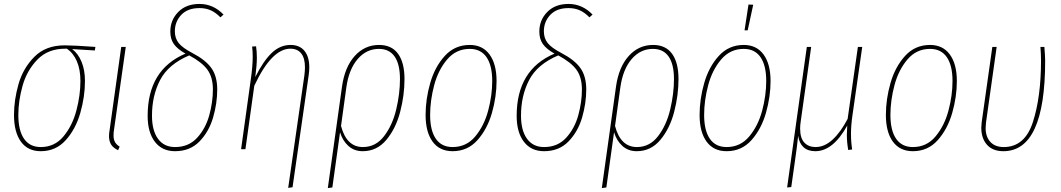

<svg xmlns="http://www.w3.org/2000/svg" viewBox="-20 -757 5384 974"><path d="M51 -174Q51 -250 74 -330.5Q97 -411 154.5 -469Q212 -527 308 -527Q355 -527 464 -519L461 -501L346 -508Q376 -486 393.5 -444Q411 -402 411 -346Q411 -267 387.5 -184.5Q364 -102 313.5 -46Q263 10 187 10Q121 10 86 -38.5Q51 -87 51 -174ZM388 -346Q388 -404 370 -446Q352 -488 319 -510H311Q223 -510 169.5 -454.5Q116 -399 94.5 -322Q73 -245 73 -174Q73 -95 102 -53Q131 -11 187 -11Q257 -11 302 -65Q347 -119 367.5 -196.5Q388 -274 388 -346Z M558 -96Q556 -86 556 -70Q556 -49 563.5 -36Q571 -23 587 -13L579 5Q554 -7 543.5 -24Q533 -41 533 -67Q533 -81 536 -97L595 -519H618Z M1114 -683 1098 -669Q1075 -693 1049.5 -704.5Q1024 -716 992 -716Q932 -716 899.5 -681.5Q867 -647 867 -598Q867 -563 886.5 -538.5Q906 -514 956 -488Q1023 -453 1052.5 -411.5Q1082 -370 1082 -303Q1082 -233 1061 -161Q1040 -89 992 -39.5Q944 10 868 10Q802 10 765.5 -38Q729 -86 729 -169Q729 -404 921 -485Q880 -508 862 -533.5Q844 -559 844 -597Q844 -655 884 -696Q924 -737 992 -737Q1062 -737 1114 -683ZM751 -170Q751 -95 781.5 -53Q812 -11 868 -11Q937 -11 980 -58Q1023 -105 1041.5 -172Q1060 -239 1060 -303Q1060 -365 1032.5 -403Q1005 -441 940 -476Q834 -431 792.5 -351.5Q751 -272 751 -170Z M1524 -374Q1527 -397 1527 -416Q1527 -462 1508 -486Q1489 -510 1453 -510Q1358 -510 1270 -322L1225 0H1203L1251 -345Q1262 -419 1262 -469Q1262 -497 1259 -521L1279 -522Q1283 -495 1283 -465Q1283 -426 1275 -366Q1316 -448 1358.5 -488.5Q1401 -529 1454 -529Q1500 -529 1524.5 -499Q1549 -469 1549 -415Q1549 -397 1546 -376L1464 193L1442 196Z M2032 -356Q2032 -274 2010 -189.5Q1988 -105 1940 -47.5Q1892 10 1820 10Q1777 10 1747.5 -16.5Q1718 -43 1705 -86L1666 194L1643 197L1715 -318Q1729 -417 1779.5 -473Q1830 -529 1903 -529Q1967 -529 1999.5 -484Q2032 -439 2032 -356ZM2009 -356Q2009 -431 1982 -470Q1955 -509 1902 -509Q1839 -509 1794.5 -457.5Q1750 -406 1737 -314L1710 -118Q1738 -11 1821 -11Q1886 -11 1928.5 -66.5Q1971 -122 1990 -202Q2009 -282 2009 -356Z M2139 -174Q2139 -254 2162.5 -336Q2186 -418 2236.5 -473.5Q2287 -529 2363 -529Q2428 -529 2463.5 -480.5Q2499 -432 2499 -346Q2499 -266 2475.5 -184Q2452 -102 2402 -46Q2352 10 2276 10Q2210 10 2174.5 -38.5Q2139 -87 2139 -174ZM2477 -346Q2477 -425 2448 -467Q2419 -509 2363 -509Q2294 -509 2248.5 -455.5Q2203 -402 2182.5 -324.5Q2162 -247 2162 -174Q2162 -95 2191 -53Q2220 -11 2276 -11Q2346 -11 2391 -65Q2436 -119 2456.5 -196Q2477 -273 2477 -346Z M2986 -683 2970 -669Q2947 -693 2921.5 -704.5Q2896 -716 2864 -716Q2804 -716 2771.5 -681.5Q2739 -647 2739 -598Q2739 -563 2758.5 -538.5Q2778 -514 2828 -488Q2895 -453 2924.5 -411.5Q2954 -370 2954 -303Q2954 -233 2933 -161Q2912 -89 2864 -39.5Q2816 10 2740 10Q2674 10 2637.5 -38Q2601 -86 2601 -169Q2601 -404 2793 -485Q2752 -508 2734 -533.5Q2716 -559 2716 -597Q2716 -655 2756 -696Q2796 -737 2864 -737Q2934 -737 2986 -683ZM2623 -170Q2623 -95 2653.5 -53Q2684 -11 2740 -11Q2809 -11 2852 -58Q2895 -105 2913.5 -172Q2932 -239 2932 -303Q2932 -365 2904.5 -403Q2877 -441 2812 -476Q2706 -431 2664.5 -351.5Q2623 -272 2623 -170Z M3422 -356Q3422 -274 3400 -189.5Q3378 -105 3330 -47.5Q3282 10 3210 10Q3167 10 3137.5 -16.5Q3108 -43 3095 -86L3056 194L3033 197L3105 -318Q3119 -417 3169.5 -473Q3220 -529 3293 -529Q3357 -529 3389.5 -484Q3422 -439 3422 -356ZM3399 -356Q3399 -431 3372 -470Q3345 -509 3292 -509Q3229 -509 3184.5 -457.5Q3140 -406 3127 -314L3100 -118Q3128 -11 3211 -11Q3276 -11 3318.5 -66.5Q3361 -122 3380 -202Q3399 -282 3399 -356Z M3529 -174Q3529 -254 3552.5 -336Q3576 -418 3626.5 -473.5Q3677 -529 3753 -529Q3818 -529 3853.5 -480.5Q3889 -432 3889 -346Q3889 -266 3865.5 -184Q3842 -102 3792 -46Q3742 10 3666 10Q3600 10 3564.5 -38.5Q3529 -87 3529 -174ZM3867 -346Q3867 -425 3838 -467Q3809 -509 3753 -509Q3684 -509 3638.5 -455.5Q3593 -402 3572.5 -324.5Q3552 -247 3552 -174Q3552 -95 3581 -53Q3610 -11 3666 -11Q3736 -11 3781 -65Q3826 -119 3846.5 -196Q3867 -273 3867 -346ZM3777 -734 3801 -733 3773 -603H3757Z M4297 -77Q4297 -35 4303 1L4283 4Q4276 -35 4276 -74Q4276 -86 4278 -120Q4206 10 4116 10Q4078 10 4056 -10.5Q4034 -31 4029 -68Q4023 -10 4012 65L3994 192L3973 194L4073 -519H4095L4042 -141Q4039 -122 4039 -105Q4039 -56 4060.5 -33.5Q4082 -11 4117 -11Q4163 -11 4204 -49Q4245 -87 4280 -154L4332 -519H4354L4304 -169Q4297 -120 4297 -77Z M4474 -174Q4474 -254 4497.5 -336Q4521 -418 4571.5 -473.5Q4622 -529 4698 -529Q4763 -529 4798.5 -480.5Q4834 -432 4834 -346Q4834 -266 4810.5 -184Q4787 -102 4737 -46Q4687 10 4611 10Q4545 10 4509.5 -38.5Q4474 -87 4474 -174ZM4812 -346Q4812 -425 4783 -467Q4754 -509 4698 -509Q4629 -509 4583.5 -455.5Q4538 -402 4517.5 -324.5Q4497 -247 4497 -174Q4497 -95 4526 -53Q4555 -11 4611 -11Q4681 -11 4726 -65Q4771 -119 4791.5 -196Q4812 -273 4812 -346Z M5282 -449Q5282 10 5070 10Q5016 10 4987 -22.5Q4958 -55 4958 -109Q4958 -117 4960 -137L5014 -519H5036L4982 -136Q4980 -116 4980 -108Q4980 -63 5004 -37Q5028 -11 5072 -11Q5179 -11 5220 -138.5Q5261 -266 5261 -449Q5261 -483 5258 -519H5278Q5282 -471 5282 -449Z"/></svg>

Font: Fira Sans Extra Condensed Thin
Style: Italic
Weight: 250
Width: 3
Italic angle: -8°
Designer: Carrois Corporate & Edenspiekermann AG
Foundry: Carrois Corporate GbR & Edenspiekermann AG
Version: Version 4.203